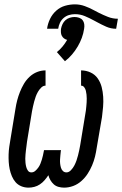

<svg xmlns="http://www.w3.org/2000/svg" viewBox="-20 -853 561 881"><path d="M274 8Q261 8 248.5 4.5Q236 1 227 -7Q218 -15 211.5 -26Q205 -37 202 -49Q194 -37 184.5 -26Q175 -15 163 -7Q151 1 137.5 4.5Q124 8 111 8Q93 8 77.5 1.5Q62 -5 51.5 -17Q41 -29 34.5 -44.5Q28 -60 24.5 -76.5Q21 -93 20 -110Q19 -127 19.5 -144.5Q20 -162 22.5 -179.5Q25 -197 28 -214L51 -354Q54 -374 59 -393Q64 -412 71.5 -431Q79 -450 89.5 -468Q100 -486 115.5 -500.5Q131 -515 150 -522.5Q169 -530 189 -530V-460Q178 -460 169 -451Q160 -442 154 -431.5Q148 -421 144 -410Q140 -399 137 -387.5Q134 -376 131.5 -365Q129 -354 127 -343L104 -203Q103 -193 101.5 -183Q100 -173 99 -163.5Q98 -154 97 -144Q96 -134 96 -124.5Q96 -115 97 -105.5Q98 -96 100.5 -86.5Q103 -77 108.5 -69.5Q114 -62 124 -62Q134 -62 142 -69Q150 -76 156 -84.5Q162 -93 165.5 -102Q169 -111 172 -120.5Q175 -130 177 -139.5Q179 -149 181 -159L182 -164H260L259 -159Q258 -150 257 -140Q256 -130 255.5 -120.5Q255 -111 256 -102Q257 -93 259.5 -84Q262 -75 268.5 -68.5Q275 -62 285 -62Q296 -62 305.5 -72Q315 -82 321 -93.5Q327 -105 331 -116.5Q335 -128 338 -140Q341 -152 343.5 -163.5Q346 -175 348 -187L371 -327Q373 -336 374 -345.5Q375 -355 376 -364Q377 -373 377.5 -382.5Q378 -392 378 -401Q378 -410 377 -419Q376 -428 374 -436.5Q372 -445 366.5 -452.5Q361 -460 352 -460V-530Q375 -530 395.5 -520.5Q416 -511 428.5 -493Q441 -475 446.5 -453.5Q452 -432 453.5 -409Q455 -386 453 -362.5Q451 -339 448 -316L424 -176Q421 -155 416 -134.5Q411 -114 402.5 -94Q394 -74 382 -55.5Q370 -37 353 -22Q336 -7 315.5 0.5Q295 8 274 8ZM247 -721H196Q199 -744 209.5 -766Q220 -788 238 -804Q256 -820 278.5 -826.5Q301 -833 324 -833Q347 -833 369 -825Q391 -817 411 -806L434 -794Q454 -784 475.5 -775.5Q497 -767 521 -767L513 -721Q489 -721 467.5 -730.5Q446 -740 426 -751L411 -759Q391 -770 369.5 -779Q348 -788 324 -788Q310 -788 296.5 -784Q283 -780 272 -770.5Q261 -761 255 -748Q249 -735 247 -721ZM278 -572 241 -614Q255 -625 267 -639.5Q279 -654 288 -670Q280 -672 273.5 -677Q267 -682 263.5 -689Q260 -696 259.5 -704.5Q259 -713 260 -721Q262 -732 267 -742.5Q272 -753 280.5 -760.5Q289 -768 300 -771.5Q311 -775 322 -775Q333 -775 343 -771.5Q353 -768 359 -760.5Q365 -753 366.5 -742.5Q368 -732 366 -721Q363 -700 355.5 -679.5Q348 -659 336.5 -639.5Q325 -620 310.5 -603Q296 -586 278 -572Z"/></svg>

Font: Iosevka Slab
Style: Italic
Weight: 400
Italic angle: -9°
Monospace: yes
Designer: Belleve Invis
Foundry: Belleve Invis
Version: Version 11.1.0; ttfautohint (v1.8.3)